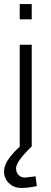

<svg xmlns="http://www.w3.org/2000/svg" viewBox="-22 -720 251 944"><path d="M75 0V-500H134V0Q57 74 57 107Q57 127 69 140Q81 153 100 153L153 147L159 195Q117 204 82 204Q47 204 22.5 181Q-2 158 -2 124Q-2 90 24 56.5Q50 23 76 0ZM75 -625V-700H134V-625Z"/></svg>

Font: Titillium Web[RUS by Daymarius]
Style: Regular
Weight: 300
Designer: Cyrillization by Daymarius
Foundry: Cyrillization by Daymarius
Version: Version 1.002 September 12, 2018